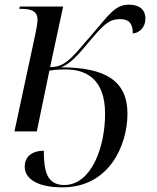

<svg xmlns="http://www.w3.org/2000/svg" viewBox="-20 -564 675 824"><path d="M248 240C449 240 527 59 527 -76C527 -216 434 -275 241 -275C281 -288 317 -330 371 -395C428 -463 452 -482 496 -482C539 -482 550 -456 550 -420C581 -424 604 -448 604 -484C604 -524 577 -544 532 -544C475 -544 445 -498 385 -428L315 -347C265 -290 237 -276 195 -276L251 -536H65L63 -526H71C109 -526 141 -519 141 -479C141 -464 136 -438 132 -419L42 0H138L192 -261C205 -263 226 -266 262 -266C347 -266 431 -227 431 -76C431 70 371 230 256 230C182 230 168 172 168 83C112 83 86 113 86 151C86 198 132 240 248 240Z"/></svg>

Font: Noto Serif Display
Style: Italic
Weight: 400
Italic angle: -12°
Designer: Monotype Design Team
Foundry: Monotype Imaging Inc.
Version: Version 2.009